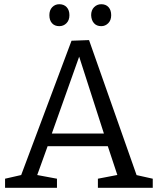

<svg xmlns="http://www.w3.org/2000/svg" viewBox="-20 -890 749 910"><path d="M633 -44 610 -64 704 -43V0H444V-43L548 -63L540 -49L487 -209L502 -197H196L210 -209L153 -51L148 -62L250 -43V0H4V-43L96 -64L75 -46L319 -697L402 -700ZM221 -244 213 -257H486L477 -243L346 -650L365 -649ZM460 -766Q438 -766 425.5 -780Q413 -794 412 -818Q412 -842 426 -856Q440 -870 460 -870Q482 -870 494.5 -856Q507 -842 507 -818Q507 -794 493 -780Q479 -766 460 -766ZM261 -766Q239 -766 226.5 -780Q214 -794 214 -818Q214 -842 227.5 -856Q241 -870 261 -870Q283 -870 296 -856Q309 -842 309 -818Q309 -794 295 -780Q281 -766 261 -766Z"/></svg>

Font: Pack4
Style: Regular
Weight: 400
Version: Version 2.002